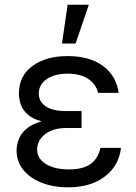

<svg xmlns="http://www.w3.org/2000/svg" viewBox="-20 -793 584 823"><path d="M329.5 -284.1V-244.3H264.2Q206.7 -244.3 172.9 -217.5Q139.2 -190.7 139.2 -152Q139.2 -113.6 176.5 -90.2Q213.8 -66.8 275.6 -66.8Q335.2 -66.8 367.5 -89.5Q399.9 -112.2 410.5 -159.1H498.6Q489.7 -82 429 -36Q368.3 9.9 271.3 9.9Q208.1 9.9 158.2 -9.8Q108.3 -29.5 79.7 -65Q51.1 -100.5 51.1 -147.7Q51.1 -170.1 59.8 -194.4Q68.5 -218.8 91.8 -239.7Q115.1 -260.7 158.4 -272.7Q117.9 -284.1 96.9 -303.8Q76 -323.5 68.5 -346.8Q61.1 -370 61.1 -392Q61.1 -467.7 119 -510.1Q176.8 -552.6 269.9 -552.6Q363.3 -552.6 420.8 -510.8Q478.3 -469.1 488.6 -394.9H400.6Q391.7 -431.8 358.3 -454.5Q324.9 -477.3 269.9 -477.3Q213.8 -477.3 180 -453.7Q146.3 -430 146.3 -392Q146.3 -358 175.6 -337.4Q204.9 -316.8 264.2 -316.8H329.5ZM245.7 -606.5 269.9 -772.7H360.8L304 -606.5Z"/></svg>

Font: Inter UI
Style: Regular
Weight: 400
Designer: Rasmus Andersson
Foundry: rsms
Version: 3.2;8d6f07862